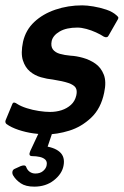

<svg xmlns="http://www.w3.org/2000/svg" viewBox="-31 -497 462 717"><path d="M14 -106Q17 -115 22.5 -114Q28 -113 33 -109Q47 -100 69 -93Q91 -86 114.5 -82.5Q138 -79 156 -79Q179 -79 199 -85.5Q219 -92 234 -105.5Q249 -119 254 -141Q258 -159 251.5 -169.5Q245 -180 224.5 -187Q204 -194 166 -200Q145 -202 122 -208.5Q99 -215 81 -230Q63 -245 54.5 -271.5Q46 -298 55 -341Q65 -385 97 -415Q129 -445 176 -461Q223 -477 276 -477Q293 -477 317.5 -473Q342 -469 366 -461Q390 -453 405 -439Q411 -434 411 -430.5Q411 -427 407 -421L375 -365Q370 -354 357 -360Q345 -368 327.5 -376Q310 -384 291.5 -389Q273 -394 258 -394Q217 -394 192 -379.5Q167 -365 162 -344Q158 -324 166.5 -312.5Q175 -301 192.5 -296Q210 -291 233 -289Q254 -288 279 -281Q304 -274 325 -259.5Q346 -245 356.5 -218.5Q367 -192 358 -151Q346 -92 309.5 -57.5Q273 -23 227.5 -9Q182 5 140 5Q122 5 93.5 1Q65 -3 38 -12Q11 -21 -7 -34Q-13 -40 -10 -48ZM206 123Q200 153 170 176.5Q140 200 97 200Q65 200 46.5 187.5Q28 175 18 158Q14 151 15.5 143.5Q17 136 25 133L47 123Q64 117 67 127Q71 138 80 144.5Q89 151 101 151Q119 151 130 141.5Q141 132 143 121Q146 107 138.5 99.5Q131 92 117.5 89Q104 86 89 86Q81 86 79.5 81Q78 76 82 67L111 5Q114 -1 119.5 -3Q125 -5 131 -5H157Q165 -5 162 6L140 71L128 48Q171 52 192 70.5Q213 89 206 123Z"/></svg>

Font: Glory SemiBold
Style: Italic
Weight: 600
Italic angle: -12°
Designer: Robert Leuschke
Foundry: Robert Leuschke
Version: Version 1.011